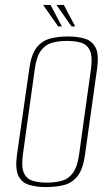

<svg xmlns="http://www.w3.org/2000/svg" viewBox="-20 -747 450 779"><path d="M167 12Q128 12 98 3Q68 -6 54.5 -34Q41 -62 49 -120L99 -469Q107 -527 129 -554.5Q151 -582 183.5 -590.5Q216 -599 255 -599Q295 -599 324.5 -590Q354 -581 368 -553.5Q382 -526 374 -469L325 -120Q317 -61 295 -33Q273 -5 240.5 3.5Q208 12 167 12ZM170 -6Q204 -6 231 -13.5Q258 -21 276 -45.5Q294 -70 301 -121L349 -466Q356 -517 345 -541.5Q334 -566 309.5 -573.5Q285 -581 252 -581Q218 -581 191 -573.5Q164 -566 146 -541.5Q128 -517 121 -466L73 -121Q66 -70 77 -45.5Q88 -21 112.5 -13.5Q137 -6 170 -6ZM285 -640H270L209 -727H239ZM231 -640H216L155 -727H185Z"/></svg>

Font: Alumni Sans Thin
Style: Italic
Weight: 100
Italic angle: -8°
Designer: Robert E. Leuschke
Foundry: Robert E. Leuschke
Version: Version 1.016